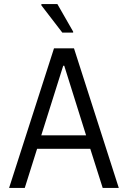

<svg xmlns="http://www.w3.org/2000/svg" viewBox="-20 -926 630 946"><path d="M24.8 0 246.1 -688H344.5L565.3 0H486L424.8 -192.7H162.7L102 0ZM183.4 -259.3H404.1L296.5 -602.2H291.5ZM287.1 -765.3 183.9 -899.5V-906H262.7L340.4 -770.3V-765.3Z"/></svg>

Font: Saira Thin SemiCondensed
Style: Regular
Weight: 100
Width: 4
Version: Version 1.101